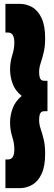

<svg xmlns="http://www.w3.org/2000/svg" viewBox="-20 -760 279 991"><path d="M8 63H22Q54 63 54 11Q54 -21 43 -55Q32 -89 32 -128Q32 -164 45 -200Q58 -236 92 -265Q58 -292 45 -328.5Q32 -365 32 -401Q32 -440 43 -474Q54 -508 54 -540Q54 -592 22 -592H8V-740H83Q116 -740 146 -723Q176 -706 194.5 -667Q213 -628 213 -563Q213 -520 205.5 -489Q198 -458 190 -434.5Q182 -411 182 -390Q182 -366 187.5 -354.5Q193 -343 209 -343H225V-186H209Q193 -186 187.5 -174.5Q182 -163 182 -139Q182 -118 190 -94.5Q198 -71 205.5 -40.5Q213 -10 213 34Q213 99 194.5 138Q176 177 146 194Q116 211 83 211H8Z"/></svg>

Font: Georama ExtraCondensed Black
Style: Regular
Weight: 900
Width: 2
Designer: Jean-Baptiste Levee
Foundry: Production Type
Version: Version 1.000